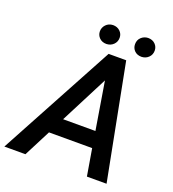

<svg xmlns="http://www.w3.org/2000/svg" viewBox="-199 -994 1004 1112"><g transform="rotate(20 302.5 -438.0)"><path d="M436 -165.5H169.9L85 0H-44.9L338.9 -710.9H447.3L585 0H463.9ZM220.7 -265.1H419.9L371.6 -559.1ZM306.6 -876.5Q333 -876.5 350.1 -860.1Q367.2 -843.8 367.2 -819.8Q367.2 -794.9 350.1 -778.1Q333 -761.2 307.1 -760.3Q279.8 -760.3 263.2 -776.9Q246.6 -793.5 246.6 -816.9Q246.6 -840.3 263.2 -857.9Q279.8 -875.5 306.6 -876.5ZM463.4 -816.4Q463.4 -842.3 480.7 -858.6Q498 -875 522.9 -876Q550.3 -876 566.9 -859.4Q583.5 -842.8 583.5 -819.3Q583.5 -794.4 566.4 -777.6Q549.3 -760.7 523.4 -759.8Q496.1 -759.8 479.7 -776.1Q463.4 -792.5 463.4 -816.4Z"/></g></svg>

Font: TypoPRO Roboto
Style: Italic
Weight: 500
Italic angle: -12°
Designer: Google
Version: Version 2.136; 2016